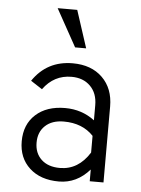

<svg xmlns="http://www.w3.org/2000/svg" viewBox="-53 -774 610 829"><g transform="rotate(5 252.0 -359.5)"><path d="M300.8 -570.3H252.9L163.1 -732.4H248ZM366.2 -50.8Q310.5 12.7 233.4 12.7Q153.3 12.7 106 -30.8Q58.6 -74.2 58.6 -146.5Q58.6 -219.7 106 -262.7Q153.3 -305.7 233.4 -305.7Q305.7 -305.7 361.3 -263.7V-329.1Q361.3 -380.9 330.6 -411.6Q299.8 -442.4 249 -442.4Q172.9 -442.4 126 -377.9L76.2 -410.2Q137.7 -501 249 -501Q330.1 -501 377.9 -454.1Q425.8 -407.2 425.8 -329.1V0H366.2ZM232.4 -45.9Q312.5 -45.9 361.3 -124V-196.3Q313.5 -247.1 232.4 -247.1Q181.6 -247.1 152.3 -219.7Q123 -192.4 123 -146.5Q123 -100.6 152.3 -73.2Q181.6 -45.9 232.4 -45.9Z"/></g></svg>

Font: Lohit Devanagari
Style: Regular
Weight: 400
Version: 2.95.4